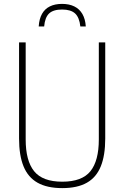

<svg xmlns="http://www.w3.org/2000/svg" viewBox="-20 -958 639 987"><path d="M300 9Q222 9 173 -18.8Q124 -46.5 101 -103Q78 -159.5 78 -246V-740H112V-241Q112 -131.5 155.5 -77.8Q199 -24 300 -24Q401.5 -24 444.8 -77.8Q488 -131.5 488 -241V-740H521V-246Q521 -159.5 498.2 -103Q475.5 -46.5 426.8 -18.8Q378 9 300 9ZM179 -822Q181.5 -861 196 -886.8Q210.5 -912.5 236.5 -925.2Q262.5 -938 299 -938Q335.5 -938 362 -925Q388.5 -912 403.5 -886.2Q418.5 -860.5 421 -822H393Q388 -868.5 366 -888.8Q344 -909 299 -909Q254 -909 232.5 -888.8Q211 -868.5 207 -822Z"/></svg>

Font: Encode Sans SC Condensed Thin
Style: Regular
Weight: 100
Width: 3
Designer: Multiple Designers
Foundry: Impallari Type
Version: Version 3.002